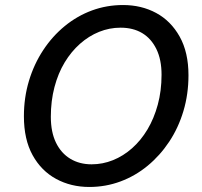

<svg xmlns="http://www.w3.org/2000/svg" viewBox="-20 -728 802 763"><path d="M335 15Q262 15 203 -17Q144 -49 109.5 -111.5Q75 -174 75 -266Q75 -340 95 -406.5Q115 -473 151.5 -528.5Q188 -584 237.5 -624.5Q287 -665 345.5 -686.5Q404 -708 469 -708Q542 -708 600.5 -676.5Q659 -645 694 -582.5Q729 -520 729 -429Q729 -354 709 -287Q689 -220 652.5 -165Q616 -110 567 -69.5Q518 -29 459 -7Q400 15 335 15ZM344 -75Q388 -75 429 -91.5Q470 -108 505 -139Q540 -170 566 -213.5Q592 -257 607 -312Q622 -367 622 -431Q622 -491 601.5 -533Q581 -575 545 -596.5Q509 -618 459 -618Q415 -618 374 -601.5Q333 -585 298 -554Q263 -523 237 -480Q211 -437 196.5 -382Q182 -327 182 -264Q182 -203 202.5 -161Q223 -119 259.5 -97Q296 -75 344 -75Z"/></svg>

Font: Ubuntu Sans Medium
Style: Italic
Weight: 500
Italic angle: -13.5°
Designer: Dalton Maag Ltd
Foundry: Dalton Maag Ltd
Version: Version 1.006